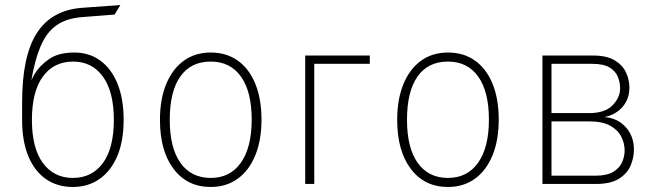

<svg xmlns="http://www.w3.org/2000/svg" viewBox="-20 -732 2618 764"><path d="M270 12Q207.5 12 162.2 -19.8Q117 -51.5 92.5 -111Q68 -170.5 68 -254V-324Q68 -415.5 82.2 -484.2Q96.5 -553 126 -599.5Q155.5 -646 200.8 -671.2Q246 -696.5 308 -701L459 -712L436 -674L307 -664Q250.5 -659.5 213 -636.8Q175.5 -614 151.5 -568.5Q127.5 -523 112 -450Q110 -439.5 108.2 -430.8Q106.5 -422 105 -412Q107.5 -417.5 110.5 -424Q113.5 -430.5 118 -438Q137.5 -470.5 175 -496.8Q212.5 -523 276 -523Q335 -523 379 -491Q423 -459 447.5 -399Q472 -339 472 -255Q472 -171 446.8 -111.2Q421.5 -51.5 376 -19.8Q330.5 12 270 12ZM270 -24Q346 -24 389.5 -83.2Q433 -142.5 433 -255Q433 -367.5 389.5 -427.2Q346 -487 271 -487Q194 -487 150.5 -427.2Q107 -367.5 107 -255Q107 -142.5 150.8 -83.2Q194.5 -24 270 -24Z M818.5 12Q725 12 670.8 -59.8Q616.5 -131.5 616.5 -255Q616.5 -337 641.2 -397.2Q666 -457.5 711.2 -490.2Q756.5 -523 818.5 -523Q881 -523 926.2 -490.8Q971.5 -458.5 996 -398.5Q1020.5 -338.5 1020.5 -256Q1020.5 -174 995.8 -113.8Q971 -53.5 925.8 -20.8Q880.5 12 818.5 12ZM818.5 -24Q896 -24 938.8 -85Q981.5 -146 981.5 -256Q981.5 -367 939 -427Q896.5 -487 818.5 -487Q739 -487 697.2 -427.2Q655.5 -367.5 655.5 -255Q655.5 -144 698 -84Q740.5 -24 818.5 -24Z M1194.5 0V-511H1451.5V-478H1230.5V0Z M1762.5 12Q1669 12 1614.8 -59.8Q1560.5 -131.5 1560.5 -255Q1560.5 -337 1585.2 -397.2Q1610 -457.5 1655.2 -490.2Q1700.5 -523 1762.5 -523Q1825 -523 1870.2 -490.8Q1915.5 -458.5 1940 -398.5Q1964.5 -338.5 1964.5 -256Q1964.5 -174 1939.8 -113.8Q1915 -53.5 1869.8 -20.8Q1824.5 12 1762.5 12ZM1762.5 -24Q1840 -24 1882.8 -85Q1925.5 -146 1925.5 -256Q1925.5 -367 1883 -427Q1840.5 -487 1762.5 -487Q1683 -487 1641.2 -427.2Q1599.5 -367.5 1599.5 -255Q1599.5 -144 1642 -84Q1684.5 -24 1762.5 -24Z M2138.5 0V-511H2339.5Q2394.5 -511 2426.2 -491.8Q2458 -472.5 2471.2 -443.2Q2484.5 -414 2484.5 -384Q2484.5 -339 2458.2 -307.8Q2432 -276.5 2385.5 -266Q2436.5 -262.5 2469.5 -226.5Q2502.5 -190.5 2502.5 -137Q2502.5 -104 2489 -72.5Q2475.5 -41 2442.5 -20.5Q2409.5 0 2351.5 0ZM2174.5 -33H2351.5Q2394 -33 2419 -47.5Q2444 -62 2454.8 -85.2Q2465.5 -108.5 2465.5 -134Q2465.5 -161.5 2452.2 -188Q2439 -214.5 2408.2 -231.8Q2377.5 -249 2324.5 -249H2174.5ZM2174.5 -282H2324.5Q2387 -282 2417.2 -312.8Q2447.5 -343.5 2447.5 -380Q2447.5 -404.5 2438.2 -427Q2429 -449.5 2405 -463.8Q2381 -478 2336.5 -478H2174.5Z"/></svg>

Font: Overpass Thin
Style: Regular
Weight: 250
Designer: Delve Withrington, Dave Bailey, Thomas Jockin
Foundry: Delve Fonts LLC
Version: Version 4.000